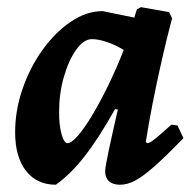

<svg xmlns="http://www.w3.org/2000/svg" viewBox="-20 -496 531 528"><path d="M384.4 -102.3Q389 -102.3 395.5 -106.3Q402 -110.2 415.2 -121.4Q428.5 -132.6 451.3 -153.2L468.2 -150.9L484.4 -116.1Q435.4 -65.5 403.9 -37.8Q372.3 -10.1 351.1 1Q330 12 309.8 12Q290.8 12 280 2.5Q269.2 -7.1 269.2 -24.5Q269.2 -35.5 278.2 -78.3Q287.3 -121.2 304.1 -194.8L296.3 -195.9Q250.9 -114.9 212.4 -65.8Q174 -16.6 133.6 12Q81.3 12 51.5 -26.2Q21.6 -64.4 21.6 -132.4Q21.6 -193 42.3 -252.4Q62.9 -311.8 97.7 -359.8Q132.5 -407.9 175.3 -436.6Q218.1 -465.4 261.9 -465.4L349.3 -447.6L356.5 -470.4L367.8 -476.3L445.2 -462.7L453.2 -445.7Q438.5 -390.5 424.5 -328.8Q410.6 -267.2 399.3 -209.6Q388.1 -152 381 -105.9ZM165.9 -102.3Q176.6 -102.3 194.8 -123.4Q213.1 -144.6 234.7 -181Q256.4 -217.4 278.6 -263.1Q300.8 -308.8 320.2 -358.6Q298.5 -372.1 274.6 -380.3Q250.6 -388.4 233 -388.4Q210.3 -388.4 189.5 -359.3Q168.7 -330.1 155.6 -284.5Q142.5 -238.9 142.5 -188.1Q142.5 -151.3 149.3 -126.8Q156 -102.3 165.9 -102.3Z"/></svg>

Font: Alegreya
Style: Italic
Weight: 400
Italic angle: -7°
Designer: Juan Pablo del Peral
Foundry: Huerta Tipografica
Version: Version 2.009